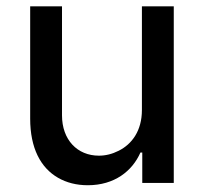

<svg xmlns="http://www.w3.org/2000/svg" viewBox="-20 -565 630 593"><path d="M418.3 -225.1C418.3 -161.2 387.4 -119.7 346.6 -99.4C326.3 -89.1 305.8 -84.2 285.5 -84.2C218.8 -84.2 171.5 -133.2 171.5 -208.8V-545.5H73.2V-198.5C73.2 -107.6 105.5 -46.9 159.1 -16C185.7 -0.7 216.6 7.1 251.1 7.1C333.5 7.1 388.5 -36.6 413.7 -93.8H419.4V0H516.7V-545.5H418.3Z"/></svg>

Font: Inter 465
Style: Regular
Weight: 400
Designer: Rasmus Andersson
Foundry: rsms
Version: Version 3.019;Glyphs 3.1.2 (3151)